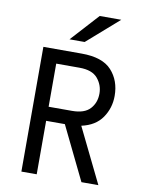

<svg xmlns="http://www.w3.org/2000/svg" viewBox="-99 -992 813 1061"><g transform="rotate(10 308.0 -461.0)"><path d="M378 -307 528 0H433L287 -300H182V0H96V-700H311Q428 -700 479.5 -643.5Q531 -587 531 -501Q531 -433 493.5 -378.5Q456 -324 378 -307ZM182 -379H313Q383 -379 414.5 -413.5Q446 -448 446 -499Q446 -547 415 -584Q384 -621 313 -621H182ZM373 -922H494L316 -766H231Z"/></g></svg>

Font: Overpass Mono
Style: Regular
Weight: 400
Monospace: yes
Designer: Delve Withrington, Dave Bailey
Foundry: Delve Fonts
Version: Version 1.000;DELV;Overpass